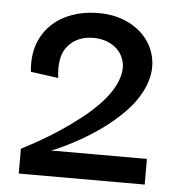

<svg xmlns="http://www.w3.org/2000/svg" viewBox="-46 -613 610 656"><g transform="rotate(5 259.5 -285.0)"><path d="M42 0V-85Q43 -86 60.5 -95Q78 -104 108 -121Q138 -138 172.5 -161Q207 -184 241.5 -211Q276 -238 304 -268Q332 -298 348 -329Q371 -376 362.5 -410.5Q354 -445 325 -464.5Q296 -484 256 -484Q202 -484 170 -448Q138 -412 148 -337L53 -350Q46 -419 72.5 -468.5Q99 -518 150 -544Q201 -570 267 -570Q321 -570 364.5 -550Q408 -530 434 -495Q460 -460 464 -415Q468 -370 443 -319Q424 -281 390.5 -246.5Q357 -212 318.5 -184Q280 -156 243.5 -135.5Q207 -115 180 -102.5Q153 -90 144 -88H474V0Z"/></g></svg>

Font: Darker Grotesque
Style: Bold
Weight: 700
Designer: Gabriel Lam
Foundry: TypeRant
Version: Version 1.000;gftools[0.9.28]